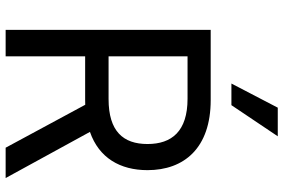

<svg xmlns="http://www.w3.org/2000/svg" viewBox="-182 -823 1005 681"><g transform="rotate(90 320.5 -482.5)"><path d="M85.9 0H179.7V-282H333.5C339.8 -282 345.9 -282 351.6 -282.3L503.9 0H611.5L447.8 -299C540.1 -331 583.5 -406.2 583.5 -503.2C583.5 -632.8 505.3 -727.3 335.2 -727.3H85.9ZM179.7 -365.1V-645.2H330.3C445.7 -645.2 490.8 -589.1 490.8 -503.2C490.8 -416.9 445.7 -365.1 331.3 -365.1ZM276.3 -800.8H353L463.4 -965.2H361.9Z"/></g></svg>

Font: Margiela Sans Text
Style: Regular
Weight: 400
Designer: Stefan Endress, Andreas Faust
Version: Version 1.100;FEAKit 1.0